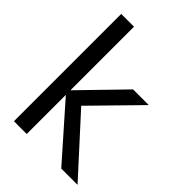

<svg xmlns="http://www.w3.org/2000/svg" viewBox="-208 -799 892 892"><g transform="rotate(45 238.5 -352.5)"><path d="M362 0 121 -273 338 -496H441L193 -243V-303L469 0ZM51 0V-705H135V0Z"/></g></svg>

Font: DM Sans 9pt 36pt
Style: Regular
Weight: 400
Version: Version 4.004;gftools[0.9.30]